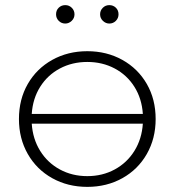

<svg xmlns="http://www.w3.org/2000/svg" viewBox="-20 -726 683 750"><path d="M54 -261Q54 -338 88.5 -398Q123 -458 184 -492Q245 -526 321 -526Q397 -526 458 -492Q519 -458 553.5 -398Q588 -338 588 -261Q588 -185 553.5 -124.5Q519 -64 458 -30Q397 4 321 4Q245 4 184 -30Q123 -64 88.5 -124.5Q54 -185 54 -261ZM538 -243H104Q108 -183 137 -136.5Q166 -90 214 -64Q262 -38 321 -38Q380 -38 428 -64Q476 -90 505 -136.5Q534 -183 538 -243ZM538 -281Q534 -341 505 -387Q476 -433 428 -458.5Q380 -484 321 -484Q262 -484 214 -458.5Q166 -433 137 -387Q108 -341 104 -281ZM371 -670Q371 -685 381.5 -695.5Q392 -706 407 -706Q422 -706 432.5 -696Q443 -686 443 -670Q443 -655 432.5 -644.5Q422 -634 407 -634Q393 -634 382 -644.5Q371 -655 371 -670ZM199 -670Q199 -686 209.5 -696Q220 -706 235 -706Q250 -706 260.5 -695.5Q271 -685 271 -670Q271 -655 260 -644.5Q249 -634 235 -634Q220 -634 209.5 -644.5Q199 -655 199 -670Z"/></svg>

Font: Goldbeck Next Light
Style: Regular
Weight: 300
Designer: Julieta Ulanovsky
Foundry: Julieta Ulanovsky
Version: Version 7.200